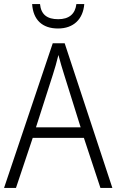

<svg xmlns="http://www.w3.org/2000/svg" viewBox="-20 -1023 577 950"><path d="M397 -1003H358C352 -953 321 -928 268 -928C213 -928 183 -951 178 -1003H139C144 -925 189 -882 267 -882C344 -882 391 -928 397 -1003ZM477 -93H536L300 -809H241L0 -93H59L142 -341H395ZM297 -655 379 -393H158L242 -655C251 -683 261 -717 269 -751C277 -720 289 -680 297 -655Z"/></svg>

Font: Noto Sans Kannada UI SemiCondensed Light
Style: Regular
Weight: 300
Width: 4
Designer: Jelle Bosma - Monotype Design Team
Foundry: Monotype Imaging Inc.
Version: Version 2.005